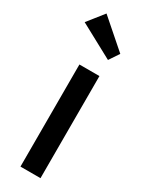

<svg xmlns="http://www.w3.org/2000/svg" viewBox="-210 -819 660 855"><g transform="rotate(30 119.5 -391.0)"><path d="M70 0V-525H173V0ZM170 -606 -4 -700 61 -782 204 -657Z"/></g></svg>

Font: Our Lexend
Style: Regular
Weight: 400
Designer: Bonnie Shaver-Troup, Thomas Jockin
Foundry: Lexend
Version: Version 1.007